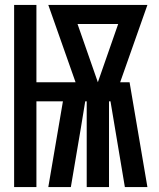

<svg xmlns="http://www.w3.org/2000/svg" viewBox="-20 -755 640 775"><path d="M37 0V-735H127V-423H285L175 -735H575L465 -423H503L575 0H484L426 -346H420V0H330V-346H324L306 -236L266 0H175L234 -346H127V0ZM375 -423 457 -658H293Z"/></svg>

Font: Iosevka Fixed Extended
Style: Bold
Weight: 700
Width: 7
Monospace: yes
Designer: Belleve Invis
Foundry: Belleve Invis
Version: Version 24.1.1; ttfautohint (v1.8.4)